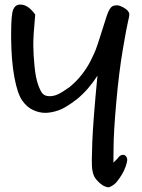

<svg xmlns="http://www.w3.org/2000/svg" viewBox="-20 -805 618 833"><path d="M37.6 -764.6Q46.9 -785.2 67.9 -785.2Q73.2 -785.2 78.6 -784.2Q106.4 -778.8 132.8 -741.7Q124 -648.4 124.5 -606.7Q125 -564.9 129.9 -516.4Q134.8 -467.8 145 -438.5Q155.3 -409.2 165 -398.7Q174.8 -388.2 193.4 -387.7Q211.9 -387.2 230.5 -395.5Q249 -403.8 281.2 -426.8Q312 -451.7 335.2 -481.7Q358.4 -511.7 372.8 -540.5Q387.2 -569.3 394.3 -586.7Q401.4 -604 416 -651.1Q430.7 -698.2 443.1 -736.1Q455.6 -773.9 470.9 -779.3Q486.3 -784.7 500.5 -779.5Q514.6 -774.4 526.6 -765.4Q538.6 -756.3 541 -745.1V-742.7Q541 -733.4 535.6 -712.4Q529.3 -687 512.7 -589.4Q496.1 -491.7 484.6 -362.8Q473.1 -233.9 472.7 -165.8Q472.2 -97.7 471.9 -98.4Q471.7 -99.1 472.4 -99.9Q473.1 -100.6 479 -106.4Q484.9 -112.3 488 -115.2Q491.2 -118.2 495.6 -124.3Q500 -130.4 510 -132.8Q520 -135.3 526.6 -127Q533.2 -118.7 531.7 -107.9Q530.3 -97.2 524.2 -80.1Q518.1 -63 508.3 -46.9Q498.5 -30.8 486.1 -15.6Q473.6 -0.5 452.6 7.8Q433.1 6.8 414.8 -9Q396.5 -24.9 389.4 -38.6Q382.3 -52.2 379.6 -74.5Q377 -96.7 380.4 -188.2Q383.8 -279.8 402.8 -476.6Q364.7 -417 315.4 -376Q265.1 -336.9 233.6 -326.2Q202.1 -315.4 176 -315.4Q149.9 -315.4 123 -327.9Q96.2 -340.3 75.9 -369.6Q55.7 -398.9 42.5 -469.2Q29.3 -539.6 28.3 -639.2Q28.3 -650.9 28.3 -659.7Q28.3 -742.7 37.6 -764.6Z"/></svg>

Font: Myanmar Kalay
Style: Regular
Weight: 400
Designer: Khon Soe Zaw Thu
Foundry: PaOh Unicode khonsoezawthu@gmail.com and @hotmail.com
Version: Version 1.20 December 6, 2016